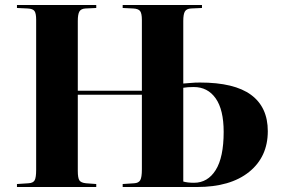

<svg xmlns="http://www.w3.org/2000/svg" viewBox="-20 -750 1129 770"><path d="M48 0V-12L94 -15Q113 -16 119 -27Q125 -38 125 -69V-671Q125 -696 118.5 -705.5Q112 -715 91 -716L48 -718V-730H366V-718L323 -716Q305 -715 298.5 -704Q292 -693 292 -666V-386H549V-670Q549 -696 542 -705.5Q535 -715 514 -716L472 -718V-730H790V-718L746 -716Q728 -715 721.5 -704Q715 -693 715 -666V-415Q732 -416 746.5 -417.5Q761 -419 782 -419Q920 -419 987 -369.5Q1054 -320 1054 -224Q1054 -121 979 -60.5Q904 0 770 0H472V-12L518 -15Q536 -16 542.5 -27.5Q549 -39 549 -71V-370H292V-65Q292 -36 298.5 -26.5Q305 -17 325 -15L366 -12V0ZM715 -22Q732 -17 758 -17Q813 -17 845 -68Q877 -119 877 -221Q877 -310 845 -355.5Q813 -401 757 -401Q732 -401 715 -398Z"/></svg>

Font: Literata 72pt
Style: Bold
Weight: 700
Designer: Latin by Veronika Burian and Jose Scaglione. Greek by Irene Vlachou. Cyrillic by Vera Evstafieva.
Foundry: TypeTogether
Version: Version 3.002